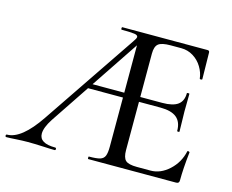

<svg xmlns="http://www.w3.org/2000/svg" viewBox="-95 -753 1065 881"><g transform="rotate(15 437.0 -312.5)"><path d="M0 -12Q68 -12 149 -132L448 -574Q461 -592 461 -599Q461 -608 444.5 -610.5Q428 -613 384 -613Q381 -613 381 -619Q381 -625 384 -625H788Q798 -625 798 -616L800 -490Q800 -487 794.5 -486.5Q789 -486 788 -489Q785 -517 769 -543.5Q753 -570 727 -586Q701 -602 670 -602H619Q577 -602 561.5 -589.5Q546 -577 546 -543V-85Q546 -49 560 -36Q574 -23 614 -23H679Q726 -23 766.5 -60Q807 -97 819 -152Q819 -154 823 -154Q825 -154 827.5 -152.5Q830 -151 830 -150Q821 -69 821 -15Q821 -7 817.5 -3.5Q814 0 806 0H389Q387 0 387 -6Q387 -12 389 -12Q425 -12 441.5 -17Q458 -22 464 -36.5Q470 -51 470 -81V-588L498 -604L181 -130Q153 -87 153 -58Q153 -12 229 -12Q234 -12 234 -6Q234 0 229 0Q210 0 174 -2Q132 -4 101 -4Q77 -4 45 -2Q17 0 0 0Q-5 0 -5 -6Q-5 -12 0 -12ZM305 -337H522L529 -314H290ZM648 -314H498V-337H650Q701 -337 724.5 -354.5Q748 -372 748 -409Q748 -411 754 -411Q760 -411 760 -409L759 -325Q759 -295 760 -280L761 -230Q761 -228 755.5 -228Q750 -228 750 -230Q750 -273 725 -293.5Q700 -314 648 -314Z"/></g></svg>

Font: Cormorant Garamond Medium
Style: Regular
Weight: 500
Designer: Christian Thalmann (Catharsis Fonts)
Foundry: Catharsis Fonts
Version: Version 4.000